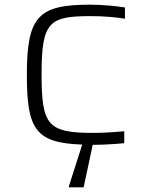

<svg xmlns="http://www.w3.org/2000/svg" viewBox="-20 -612 615 822"><path d="M370 -543C425 -543 477 -538 515 -532V-580C477 -586 421 -592 366 -592C145 -592 95 -543 95 -292C95 -58 132 0 332 7L275 185V190H338L377 8H382C418 8 472 5 512 1V-50C482 -47 422 -43 381 -43C184 -43 158 -75 158 -295C158 -520 191 -543 370 -543Z"/></svg>

Font: Saira UNSAM Light SC
Style: Regular
Weight: 300
Designer: Hector Gatti with collaboration of the Omnibus-Type team
Foundry: Omnibus-Type
Version: Version 1.072;PS 001.072;hotconv 1.0.88;makeotf.lib2.5.64775